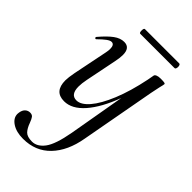

<svg xmlns="http://www.w3.org/2000/svg" viewBox="-243 -577 926 926"><g transform="rotate(45 220.0 -114.0)"><path d="M69 -119 105 -297Q108 -312 108 -322Q108 -352 89 -352Q79 -352 64 -341Q49 -330 28 -309Q26 -307 24 -307Q21 -307 19 -310.5Q17 -314 20 -317Q54 -357 80 -376Q106 -395 132 -395Q172 -395 172 -346Q172 -326 166 -297L134 -138Q128 -108 128 -87Q128 -32 168 -32Q198 -32 230 -69Q262 -106 291.5 -177.5Q321 -249 341 -347L347 -380Q348 -386 357 -390Q366 -394 382 -394Q401 -394 407 -392.5Q413 -391 413 -388Q413 -383 407 -360Q398 -320 397 -312L327 70Q310 168 256 224.5Q202 281 117 281Q71 281 42 262Q13 243 13 215Q13 208 14 205Q17 186 27.5 176.5Q38 167 52 167Q66 167 72.5 175.5Q79 184 86 203Q96 231 110 245.5Q124 260 157 260Q192 260 219 224Q246 188 263 94L313 -193Q277 -96 229.5 -41.5Q182 13 129 13Q62 13 62 -63Q62 -82 69 -119ZM152 -493Q152 -509 159 -509H393Q397 -509 399 -504Q401 -499 401 -493Q401 -487 399 -482Q397 -477 393 -477H159Q152 -477 152 -493Z"/></g></svg>

Font: CormorantInfant-MediumItalic
Style: Italic
Weight: 500
Italic angle: -10°
Designer: Christian Thalmann (Catharsis Fonts)
Foundry: Catharsis Fonts
Version: Version 3.303